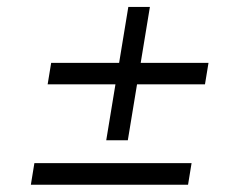

<svg xmlns="http://www.w3.org/2000/svg" viewBox="-20 -565 692 540"><path d="M123.9 -388.1H315L340.9 -545.5H401.6L375.7 -388.1H566.4L556.5 -327.8H365.4L339.5 -170.5H278.8L304.7 -327.8H114ZM76.7 -106.2H518.8L508.9 -45.5H66.8Z"/></svg>

Font: Inter P Light
Style: Italic
Weight: 300
Italic angle: 9.39999°
Designer: Rasmus Andersson
Foundry: rsms
Version: Version 3.018;git-588b23468